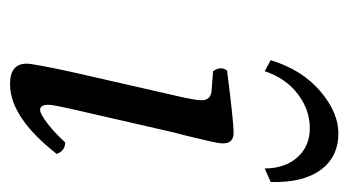

<svg xmlns="http://www.w3.org/2000/svg" viewBox="-176 -509 695 383"><g transform="rotate(90 171.5 -317.5)"><path d="M245 -320 200 -124Q189 -76 189 -67Q189 -50 199 -50Q207 -50 226 -64.5Q245 -79 264 -100Q281 -100 287 -83Q214 10 148 10Q107 10 107 -23Q107 -37 124 -115L171 -321Q180 -359 180 -372Q180 -390 162 -392L122 -395Q111 -411 121 -423Q223 -436 245 -436Q266 -436 266 -415Q266 -407 263 -394Q260 -381 254 -355.5Q248 -330 245 -320ZM316 -498Q316 -538 294 -563Q272 -588 235.5 -588Q199 -588 167.5 -564Q136 -540 122 -498L100 -510Q119 -572 161.5 -608.5Q204 -645 246 -645Q293 -645 319 -609.5Q345 -574 343 -510Z"/></g></svg>

Font: Linux Libertine O
Style: Italic
Weight: 400
Italic angle: -12°
Designer: Philipp H. Poll
Foundry: Philipp H. Poll
Version: Version 5.1.6